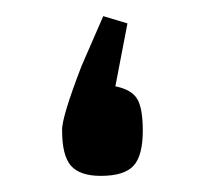

<svg xmlns="http://www.w3.org/2000/svg" viewBox="-20 -212 254 238"><path d="M138 -183 123 -105Q143 -101 150 -89.5Q157 -78 157 -50Q157 -19 145.5 -6.5Q134 6 105 6Q79 6 68 -6.5Q57 -19 57 -50Q56 -65 81 -130L108 -192Z"/></svg>

Font: Changa ExtraLight
Style: Regular
Weight: 275
Designer: Eduardo Rodriguez Tunni
Foundry: Eduardo Rodriguez Tunni
Version: Version 2.002; ttfautohint (v1.5) -l 8 -r 50 -G 200 -x 14 -H